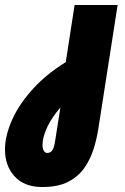

<svg xmlns="http://www.w3.org/2000/svg" viewBox="-74 -535 503 772"><path d="M96 217Q24 217 -15 174.5Q-54 132 -54 66Q-54 11 -25 -54Q4 -119 63.5 -183Q123 -247 215 -300L221 -151Q179 -118 151.5 -81.5Q124 -45 110.5 -11.5Q97 22 97 48Q97 62 102 71Q107 80 116 80Q125 80 131.5 74.5Q138 69 141.5 59Q145 49 147 36L179 -167L178 -205L226 -515H399L321 -15Q315 23 302.5 63.5Q290 104 266 139Q242 174 201 195.5Q160 217 96 217Z"/></svg>

Font: MuseoModerno Thin ExtraBold
Style: Italic
Weight: 800
Italic angle: -9°
Version: Version 1.003